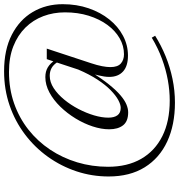

<svg xmlns="http://www.w3.org/2000/svg" viewBox="12 -767 876 940"><g transform="rotate(-90 450.0 -297.0)"><path d="M654.5 -128Q695.5 -128 732.5 -149.2Q769.5 -170.5 798 -209.2Q826.5 -248 843 -300.8Q859.5 -353.5 859.5 -417Q859.5 -473.5 840.8 -523.2Q822 -573 785 -610.5Q748 -648 693.8 -669.5Q639.5 -691 568 -691Q485 -691 413.8 -666Q342.5 -641 285.2 -595.8Q228 -550.5 187.5 -489.8Q147 -429 125.2 -356.8Q103.5 -284.5 103.5 -206Q103.5 -111.5 142.2 -44Q181 23.5 253.5 59.8Q326 96 428 96Q475.5 96 527.2 86.8Q579 77.5 632 58Q685 38.5 735.5 8L745 24.5Q698 54 644.8 75.8Q591.5 97.5 534 109.5Q476.5 121.5 417.5 121.5Q309 121.5 227.5 83.8Q146 46 101 -26.5Q56 -99 56 -203Q56 -284.5 81 -360Q106 -435.5 152.2 -500.2Q198.5 -565 262.5 -613.2Q326.5 -661.5 404.5 -688.2Q482.5 -715 571 -715Q676.5 -715 749.8 -677.2Q823 -639.5 861.2 -574.8Q899.5 -510 899.5 -428Q899.5 -359.5 879.5 -301.2Q859.5 -243 824.8 -199.8Q790 -156.5 744.5 -132.5Q699 -108.5 648 -108.5Q596 -108.5 569.8 -132.8Q543.5 -157 543.5 -200Q543.5 -212 545.5 -225.2Q547.5 -238.5 551 -253L560 -288H567.5Q533.5 -235 505.2 -200Q477 -165 453 -144.8Q429 -124.5 408.5 -116Q388 -107.5 370 -107.5Q326 -107.5 306.5 -132.5Q287 -157.5 287 -200.5Q287 -238.5 301 -281.2Q315 -324 340 -365Q365 -406 397.5 -439.5Q430 -473 467.2 -493Q504.5 -513 542.5 -513Q570 -513 590.2 -501Q610.5 -489 626.5 -464L617 -452Q603.5 -473.5 586.8 -482.5Q570 -491.5 549 -491.5Q518 -491.5 488.2 -472Q458.5 -452.5 432.2 -420.5Q406 -388.5 386.2 -350.5Q366.5 -312.5 355.2 -274.5Q344 -236.5 344 -205Q344 -175.5 355.8 -159.8Q367.5 -144 392 -144Q408 -144 430.2 -156Q452.5 -168 478.2 -193Q504 -218 530 -257.5Q556 -297 579.5 -352L617.5 -467.5L630.5 -506H682L610.5 -289Q600.5 -259 596 -235.5Q591.5 -212 591.5 -194.5Q591.5 -159 609 -143.5Q626.5 -128 654.5 -128Z"/></g></svg>

Font: Newsreader 36pt Light
Style: Italic
Weight: 300
Italic angle: -17°
Designer: Hugues Gentile
Foundry: Production Type
Version: Version 1.003